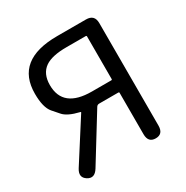

<svg xmlns="http://www.w3.org/2000/svg" viewBox="-169 -874 989 1022"><g transform="rotate(-30 325.0 -363.0)"><path d="M78 0Q40 -24 68 -68L227 -317Q230 -321 225 -322Q153 -339 128 -369Q111 -389 94 -408Q64 -443 64 -527Q64 -734 320 -734H497Q549 -734 549 -682V-52Q549 0 503 0Q457 0 457 -52V-306Q457 -311 452 -311H334Q322 -311 316 -300L144 -21Q116 24 78 0ZM333 -386H452Q457 -386 457 -391V-653Q457 -658 452 -658H333Q244 -658 202 -629Q156 -597 156 -527Q156 -386 333 -386Z"/></g></svg>

Font: Resource Han Rounded HK
Style: Regular
Weight: 400
Designer: Cyano Hao (round all glyphs); Ryoko NISHIZUKA  (kana, bopomofo & ideographs); Paul D. Hunt (Latin, Greek & Cyrillic); Sa
Foundry: Cyano Hao
Version: 0.990